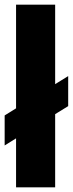

<svg xmlns="http://www.w3.org/2000/svg" viewBox="-21 -805 313 825"><path d="M-1 -180V-309L48 -339.5V-785H216V-443.5L272 -478V-349L216 -314.5V0H48V-210.5Z"/></svg>

Font: Anybody Condensed ExtraBold
Style: Regular
Weight: 800
Width: 3
Designer: Tyler Finck
Foundry: Etcetera Type Company
Version: Version 1.010; ttfautohint (v1.8.3) -l 8 -r 50 -G 200 -x 14 